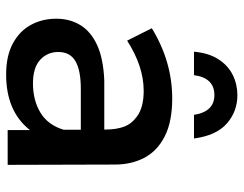

<svg xmlns="http://www.w3.org/2000/svg" viewBox="-104 -685 794 626"><g transform="rotate(90 293.0 -372.0)"><path d="M223 5Q162 5 121.5 -17Q81 -39 61 -76Q41 -113 41 -158.5Q41 -203 62 -237.2Q83 -271.5 127.2 -291.8Q171.5 -312 242 -315H402.5Q402.5 -354.5 393 -379.5Q383.5 -404.5 360.5 -421Q331 -443.5 276 -443.5Q196.5 -443.5 112.5 -389.5L72 -470Q181 -536.5 301 -536.5Q375.5 -536.5 423.2 -512.8Q471 -489 493.8 -446.8Q516.5 -404.5 516.5 -349.5L517.5 0H404V-72.5Q343 5 223 5ZM252 -82.5Q307 -82.5 347.2 -106.8Q387.5 -131 403 -182.5V-238.5H269Q209.5 -238.5 179.5 -221Q149.5 -203.5 149.5 -165Q149.5 -129.5 175 -106Q200.5 -82.5 252 -82.5ZM431.5 -607.5H354.5Q344 -674 290 -674Q234 -674 225 -607.5H148.5Q153 -656 173.2 -687.2Q193.5 -718.5 224.2 -733.8Q255 -749 290 -749Q343.5 -749 382.8 -714.5Q422 -680 431.5 -607.5Z"/></g></svg>

Font: Argentum Novus Medium
Style: Regular
Weight: 500
Designer: Julieta Ulanovsky (font) & Cristiano Sobral (main changes)
Foundry: Julieta Ulanovsky (font) & Cristiano Sobral (main changes)
Version: Version 3.00;November 27, 2020;FontCreator 13.0.0.2655 64-bi